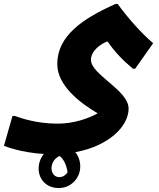

<svg xmlns="http://www.w3.org/2000/svg" viewBox="-57 -514 802 969"><path d="M537 -494H526C362 -421 232 -334 232 -191C232 -82 346 5 436 58C385 86 313 110 233 110C124 110 43 80 17 71H6L-37 222C-26 226 49 256 164 263C148 283 138 309 138 337C138 390 176 435 240 435C302 435 348 384 348 327C348 297 338 272 323 254C493 223 592 123 592 34C592 -59 402 -137 402 -212C402 -257 450 -292 485 -305C522 -253 560 -212 614 -167H625L716 -296C657 -345 582 -431 537 -494ZM242 380C219 380 203 361 203 335C203 312 216 285 244 273C268 292 280 326 284 356C275 369 261 380 242 380Z"/></svg>

Font: Kufam Arabic Latin Roman Bold
Style: Regular
Weight: 700
Designer: Wael Morcos & Artur Schmal
Version: Version 1.200;PS 001.200;hotconv 1.0.88;makeotf.lib2.5.64775